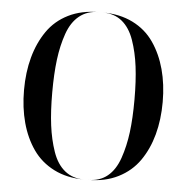

<svg xmlns="http://www.w3.org/2000/svg" viewBox="-51 -750 779 800"><g transform="rotate(5 338.5 -350.0)"><path d="M329 -700Q282 -700 249 -673.5Q216 -647 198.5 -597Q181 -547 173.5 -487.5Q166 -428 166 -350Q166 -272 173.5 -213Q181 -154 198.5 -103.5Q216 -53 249 -26.5Q282 0 329 0Q258 0 203.5 -27.5Q149 -55 115.5 -103Q82 -151 65 -213.5Q48 -276 48 -350Q48 -424 65 -486.5Q82 -549 115.5 -597.5Q149 -646 203.5 -673Q258 -700 329 -700ZM347 -700Q418 -700 472.5 -673Q527 -646 560.5 -597.5Q594 -549 611 -486.5Q628 -424 628 -350Q628 -276 611 -213.5Q594 -151 560.5 -103Q527 -55 472.5 -27.5Q418 0 347 0Q395 0 427.5 -26.5Q460 -53 477.5 -103.5Q495 -154 502.5 -213Q510 -272 510 -350Q510 -428 502.5 -487.5Q495 -547 477.5 -597Q460 -647 427.5 -673.5Q395 -700 347 -700Z"/></g></svg>

Font: Oscilla
Style: Regular
Weight: 400
Designer: Ryan Lin
Version: Version 1.0